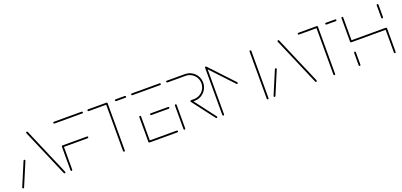

<svg xmlns="http://www.w3.org/2000/svg" viewBox="6 -1214 3990 1908"><g transform="rotate(-20 2001.5 -259.5)"><path d="M31.5 0Q27.8 0 25 -2.8Q22.2 -5.6 22.2 -9.3Q22.2 -11.5 23 -12.6L127 -259.6Q128.1 -261.9 130.6 -263.3Q133 -264.8 135.6 -264.8Q139.6 -264.8 142.2 -262.2Q144.8 -259.6 144.8 -255.6Q144.8 -253.3 144.1 -252.2L40 -5.2Q38.9 -3 36.5 -1.5Q34.1 0 31.5 0ZM478.5 -9.3Q478.5 -5.6 475.9 -2.8Q473.3 0 469.3 0Q466.7 0 464.3 -1.5Q461.9 -3 460.7 -5.2L248.1 -501.1Q245.6 -507.8 245.6 -509.3Q245.6 -513.3 248.3 -515.9Q251.1 -518.5 254.8 -518.5Q257.4 -518.5 259.8 -517Q262.2 -515.6 263.3 -513.3L475.9 -17.4Q478.5 -11.1 478.5 -9.3Z M550.7 -259.3V-9.3Q550.7 -5.6 548.1 -2.8Q545.6 0 541.5 0Q537.8 0 535 -2.8Q532.2 -5.6 532.2 -9.3V-259.3ZM811.5 -259.3Q811.5 -255.6 808.7 -252.8Q805.9 -250 802.2 -250H541.5Q537.8 -250 535 -252.8Q532.2 -255.6 532.2 -259.3Q532.2 -263.3 535 -265.9Q537.8 -268.5 541.5 -268.5H802.2Q805.9 -268.5 808.7 -265.7Q811.5 -263 811.5 -259.3ZM532.2 -509.3Q532.2 -513.3 535 -515.9Q537.8 -518.5 541.5 -518.5H836.3Q840 -518.5 842.8 -515.7Q845.6 -513 845.6 -509.3Q845.6 -505.6 842.8 -502.8Q840 -500 836.3 -500H541.5Q537.8 -500 535 -502.8Q532.2 -505.6 532.2 -509.3Z M1107 -509.3V-9.6Q1107 -5.9 1104.4 -3.1Q1101.9 -0.4 1097.8 -0.4Q1094.1 -0.4 1091.3 -3.1Q1088.5 -5.9 1088.5 -9.6V-509.3ZM893.7 -509.3Q893.7 -513.3 896.5 -515.9Q899.3 -518.5 903 -518.5H1097.8Q1101.5 -518.5 1104.3 -515.7Q1107 -513 1107 -509.3Q1107 -505.6 1104.3 -502.8Q1101.5 -500 1097.8 -500H903Q899.3 -500 896.5 -502.8Q893.7 -505.6 893.7 -509.3ZM1184.4 -509.3Q1184.4 -513.3 1187.2 -515.9Q1190 -518.5 1193.7 -518.5H1293Q1296.7 -518.5 1299.4 -515.7Q1302.2 -513 1302.2 -509.3Q1302.2 -505.6 1299.4 -502.8Q1296.7 -500 1293 -500H1193.7Q1190 -500 1187.2 -502.8Q1184.4 -505.6 1184.4 -509.3Z M1355.9 -10.4V-272.6Q1355.9 -276.3 1358.7 -279.1Q1361.5 -281.9 1365.2 -281.9Q1368.9 -281.9 1371.7 -279.1Q1374.4 -276.3 1374.4 -272.6V-10.4ZM1669.3 -9.3Q1669.3 -5.6 1666.5 -2.8Q1663.7 0 1660 0H1365.2Q1361.5 0 1358.7 -2.8Q1355.9 -5.6 1355.9 -9.3Q1355.9 -13.3 1358.7 -15.9Q1361.5 -18.5 1365.2 -18.5H1660Q1663.7 -18.5 1666.5 -15.7Q1669.3 -13 1669.3 -9.3ZM1465.6 -259.3Q1465.6 -263.3 1468.3 -265.9Q1471.1 -268.5 1474.8 -268.5H1660Q1663.7 -268.5 1666.5 -265.7Q1669.3 -263 1669.3 -259.3Q1669.3 -255.6 1666.5 -252.8Q1663.7 -250 1660 -250H1474.8Q1471.1 -250 1468.3 -252.8Q1465.6 -255.6 1465.6 -259.3ZM1355.9 -509.3Q1355.9 -513.3 1358.7 -515.9Q1361.5 -518.5 1365.2 -518.5H1660Q1663.7 -518.5 1666.5 -515.7Q1669.3 -513 1669.3 -509.3Q1669.3 -505.6 1666.5 -502.8Q1663.7 -500 1660 -500H1365.2Q1361.5 -500 1358.7 -502.8Q1355.9 -505.6 1355.9 -509.3Z M1736.7 -0.4Q1733 -0.4 1730.2 -3.1Q1727.4 -5.9 1727.4 -9.6V-259.3Q1727.4 -263.3 1730.2 -265.9Q1733 -268.5 1736.7 -268.5Q1740.7 -268.5 1743.3 -265.9Q1745.9 -263.3 1745.9 -259.3V-9.6Q1745.9 -5.9 1743.3 -3.1Q1740.7 -0.4 1736.7 -0.4ZM2084.1 -9.3Q2084.1 -5.6 2081.5 -2.8Q2078.9 0 2074.8 0Q2070.4 0 2067.8 -3.7L1888.5 -239.3Q1886.7 -241.9 1886.7 -244.8Q1886.7 -248.9 1889.4 -251.5Q1892.2 -254.1 1895.9 -254.1Q1900.4 -254.1 1903.3 -250.4L2082.2 -14.8Q2084.1 -12.2 2084.1 -9.3ZM1886.7 -244.8Q1886.7 -248.9 1889.4 -251.5Q1892.2 -254.1 1895.9 -254.1H1927.8Q1961.1 -254.1 1989.4 -270.7Q2017.8 -287.4 2034.3 -315.7Q2050.7 -344.1 2050.7 -377.4Q2050.7 -410.7 2034.3 -438.9Q2017.8 -467 1989.4 -483.5Q1961.1 -500 1927.8 -500H1735.9Q1732.2 -500 1729.4 -502.8Q1726.7 -505.6 1726.7 -509.3Q1726.7 -513.3 1729.4 -515.9Q1732.2 -518.5 1735.9 -518.5H1927.8Q1965.9 -518.5 1998.5 -499.6Q2031.1 -480.7 2050.2 -448.3Q2069.3 -415.9 2069.3 -377.4Q2069.3 -338.9 2050.2 -306.3Q2031.1 -273.7 1998.7 -254.6Q1966.3 -235.6 1927.8 -235.6H1895.9Q1892.2 -235.6 1889.4 -238.3Q1886.7 -241.1 1886.7 -244.8Z M2147 -518.5Q2150.7 -518.5 2153.5 -515.7Q2156.3 -513 2156.3 -509.3V-9.6Q2156.3 -5.9 2153.7 -3.1Q2151.1 -0.4 2147 -0.4Q2143.3 -0.4 2140.6 -3.1Q2137.8 -5.9 2137.8 -9.6V-509.3Q2137.8 -513 2140.6 -515.7Q2143.3 -518.5 2147 -518.5ZM2391.5 -258.5Q2391.5 -254.8 2388.9 -252Q2386.3 -249.3 2382.2 -249.3Q2377.8 -249.3 2375.6 -252.2L2141.1 -501.9Q2138.1 -504.8 2138.1 -508.5Q2138.1 -512.2 2140.9 -515Q2143.7 -517.8 2147.4 -517.8Q2151.5 -517.8 2154.4 -514.8L2388.9 -264.8Q2391.5 -262.2 2391.5 -258.5ZM2617.4 -518.5Q2621.1 -518.5 2623.9 -515.7Q2626.7 -513 2626.7 -509.3V-9.6Q2626.7 -5.9 2624.1 -3.1Q2621.5 -0.4 2617.4 -0.4Q2613.7 -0.4 2610.9 -3.1Q2608.1 -5.9 2608.1 -9.6V-509.3Q2608.1 -513 2610.9 -515.7Q2613.7 -518.5 2617.4 -518.5Z M2689.6 0Q2685.9 0 2683.1 -2.8Q2680.4 -5.6 2680.4 -9.3Q2680.4 -11.5 2681.1 -12.6L2785.2 -259.6Q2786.3 -261.9 2788.7 -263.3Q2791.1 -264.8 2793.7 -264.8Q2797.8 -264.8 2800.4 -262.2Q2803 -259.6 2803 -255.6Q2803 -253.3 2802.2 -252.2L2698.1 -5.2Q2697 -3 2694.6 -1.5Q2692.2 0 2689.6 0ZM3136.7 -9.3Q3136.7 -5.6 3134.1 -2.8Q3131.5 0 3127.4 0Q3124.8 0 3122.4 -1.5Q3120 -3 3118.9 -5.2L2906.3 -501.1Q2903.7 -507.8 2903.7 -509.3Q2903.7 -513.3 2906.5 -515.9Q2909.3 -518.5 2913 -518.5Q2915.6 -518.5 2918 -517Q2920.4 -515.6 2921.5 -513.3L3134.1 -17.4Q3136.7 -11.1 3136.7 -9.3Z M3331.1 -509.3V-9.6Q3331.1 -5.9 3328.5 -3.1Q3325.9 -0.4 3321.9 -0.4Q3318.1 -0.4 3315.4 -3.1Q3312.6 -5.9 3312.6 -9.6V-509.3ZM3117.8 -509.3Q3117.8 -513.3 3120.6 -515.9Q3123.3 -518.5 3127 -518.5H3321.9Q3325.6 -518.5 3328.3 -515.7Q3331.1 -513 3331.1 -509.3Q3331.1 -505.6 3328.3 -502.8Q3325.6 -500 3321.9 -500H3127Q3123.3 -500 3120.6 -502.8Q3117.8 -505.6 3117.8 -509.3ZM3408.5 -509.3Q3408.5 -513.3 3411.3 -515.9Q3414.1 -518.5 3417.8 -518.5H3517Q3520.7 -518.5 3523.5 -515.7Q3526.3 -513 3526.3 -509.3Q3526.3 -505.6 3523.5 -502.8Q3520.7 -500 3517 -500H3417.8Q3414.1 -500 3411.3 -502.8Q3408.5 -505.6 3408.5 -509.3Z M3589.3 -0.4Q3585.6 -0.4 3582.8 -3.1Q3580 -5.9 3580 -9.6V-141.9Q3580 -145.6 3582.8 -148.3Q3585.6 -151.1 3589.3 -151.1Q3593 -151.1 3595.7 -148.3Q3598.5 -145.6 3598.5 -141.9V-9.6Q3598.5 -5.9 3595.9 -3.1Q3593.3 -0.4 3589.3 -0.4ZM3589.3 -518.5Q3593 -518.5 3595.7 -515.7Q3598.5 -513 3598.5 -509.3V-259.3Q3598.5 -255.6 3595.9 -252.8Q3593.3 -250 3589.3 -250Q3585.6 -250 3582.8 -252.8Q3580 -255.6 3580 -259.3V-509.3Q3580 -513 3582.8 -515.7Q3585.6 -518.5 3589.3 -518.5ZM3961.9 -250H3589.3V-268.5H3961.9ZM3961.9 -268.5Q3965.9 -268.5 3968.5 -265.9Q3971.1 -263.3 3971.1 -259.3V-9.6Q3971.1 -5.9 3968.5 -3.1Q3965.9 -0.4 3961.9 -0.4Q3958.1 -0.4 3955.4 -3.1Q3952.6 -5.9 3952.6 -9.6V-259.3Q3952.6 -263.3 3955.4 -265.9Q3958.1 -268.5 3961.9 -268.5ZM3961.9 -367.8Q3958.1 -367.8 3955.4 -370.6Q3952.6 -373.3 3952.6 -377V-509.3Q3952.6 -513 3955.4 -515.7Q3958.1 -518.5 3961.9 -518.5Q3965.6 -518.5 3968.3 -515.7Q3971.1 -513 3971.1 -509.3V-377Q3971.1 -373.3 3968.5 -370.6Q3965.9 -367.8 3961.9 -367.8Z"/></g></svg>

Font: 26F Galaxy Hebrew Hairline
Style: Regular
Weight: 50
Designer: C₂₉H₂₅N₃O₅
Version: Version 1.000